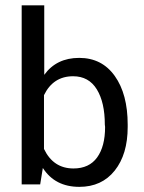

<svg xmlns="http://www.w3.org/2000/svg" viewBox="-20 -705 552 735"><path d="M259.8 -413.1Q183.6 -413.1 148.4 -340.8V-134.8Q184.1 -60.1 261.2 -60.1Q321.3 -60.1 351.8 -102.3Q382.3 -144.5 382.3 -218.8L381.3 -228Q381.3 -313 350.6 -363Q319.8 -413.1 259.8 -413.1ZM468.8 -228V-218.8Q468.8 -114.3 419.2 -52Q369.6 10.3 283.7 10.3Q190.4 10.3 144 -62L133.8 1H63V-684.6H149.4V-418.5Q196.3 -483.4 283.2 -483.4Q370.1 -483.4 419.4 -414.1Q468.8 -344.7 468.8 -228Z"/></svg>

Font: Yantramanav
Style: Regular
Weight: 400
Version: Version 1.000;PS 1.0;hotconv 1.0.72;makeotf.lib2.5.5900; ttf